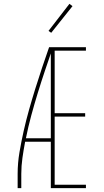

<svg xmlns="http://www.w3.org/2000/svg" viewBox="-20 -981 540 1001"><path d="M72 0V-74Q72 -131 81.5 -187Q91 -243 103.5 -298.5Q116 -354 131.5 -409Q147 -464 164 -518.5Q181 -573 199 -627Q217 -681 236 -735H245V-732L254 -729Q234 -671 214.5 -613Q195 -555 177 -496.5Q159 -438 143 -379Q127 -320 115 -260H245V-242H111Q103 -200 97 -158Q91 -116 91 -74V0ZM245 0V-735H428V-717H265V-391H424V-373H265V-18H428V0ZM247 -810 233 -820 342 -961 358 -949Z"/></svg>

Font: Zed Mono Thin
Style: Regular
Weight: 100
Monospace: yes
Designer: Belleve Invis
Foundry: Belleve Invis
Version: Version 1.0.0; ttfautohint (v1.8.4)